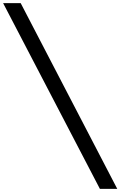

<svg xmlns="http://www.w3.org/2000/svg" viewBox="-40 -910 771 1230"><path d="M600 300 -20 -890H92.5L711.2 300Z"/></svg>

Font: Now Alt Medium
Style: Regular
Weight: 500
Designer: Alfredo Marco Pradil
Foundry: Alfredo Marco Pradil
Version: Version 1.002;PS 001.002;hotconv 1.0.88;makeotf.lib2.5.64775